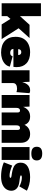

<svg xmlns="http://www.w3.org/2000/svg" viewBox="1312 -2078 777 3440"><g transform="rotate(90 1700.0 -358.5)"><path d="M269 -704V-328L425 -500H662L487 -304L681 0H418L319 -158L269 -99V0H39V-704Z M923 10Q787 10 713.5 -58Q640 -126 640 -251Q640 -334 674.5 -392Q709 -450 771.5 -480Q834 -510 917 -510Q1045 -510 1114 -445.5Q1183 -381 1183 -271Q1183 -255 1181.5 -237.5Q1180 -220 1178 -211H857Q860 -177 880.5 -165Q901 -153 928 -153Q957 -153 970.5 -166Q984 -179 989 -197L1174 -147Q1163 -94 1124.5 -59Q1086 -24 1032.5 -7Q979 10 923 10ZM861 -296H967Q966 -325 952 -338.5Q938 -352 915 -352Q890 -352 875.5 -337.5Q861 -323 861 -296Z M1239 0V-500H1446L1451 -368Q1468 -433 1503.5 -471.5Q1539 -510 1598 -510Q1621 -510 1633 -505.5Q1645 -501 1650 -497L1631 -265Q1622 -269 1605 -272.5Q1588 -276 1568 -276Q1523 -276 1496 -257.5Q1469 -239 1469 -202V0Z M1683 0V-500H1890L1895 -385Q1917 -444 1961 -477Q2005 -510 2069 -510Q2126 -510 2163.5 -483.5Q2201 -457 2217 -409Q2240 -457 2282 -483.5Q2324 -510 2382 -510Q2456 -510 2497.5 -466.5Q2539 -423 2539 -344V0H2309V-279Q2309 -308 2300.5 -318.5Q2292 -329 2274 -329Q2249 -329 2237.5 -313Q2226 -297 2226 -261V0H1996V-279Q1996 -308 1987.5 -318.5Q1979 -329 1961 -329Q1913 -329 1913 -261V0Z M2846 -500V0H2616V-500ZM2731 -727Q2855 -727 2855 -629Q2855 -532 2731 -532Q2610 -532 2610 -629Q2610 -727 2731 -727Z M3140 10Q3096 10 3049.5 4Q3003 -2 2961.5 -13.5Q2920 -25 2889 -40L2947 -189Q2964 -181 2995 -169.5Q3026 -158 3060.5 -150Q3095 -142 3123 -142Q3149 -142 3158 -146.5Q3167 -151 3167 -158Q3167 -163 3160.5 -168Q3154 -173 3131 -177L3091 -183Q2981 -200 2938 -237.5Q2895 -275 2895 -342Q2895 -426 2966 -468Q3037 -510 3156 -510Q3232 -510 3292 -493Q3352 -476 3397 -452L3320 -317Q3292 -334 3247.5 -348Q3203 -362 3167 -362Q3142 -362 3132.5 -358Q3123 -354 3123 -345Q3123 -341 3129 -336.5Q3135 -332 3154 -329L3240 -317Q3321 -306 3359.5 -267.5Q3398 -229 3398 -175Q3398 -126 3371.5 -84Q3345 -42 3288.5 -16Q3232 10 3140 10Z"/></g></svg>

Font: Prodigy Sans Black
Style: Regular
Weight: 900
Designer: Wei Huang
Foundry: Wei Huang
Version: Version 1.003; ttfautohint (v1.8.3)